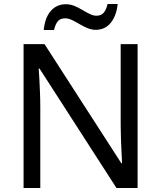

<svg xmlns="http://www.w3.org/2000/svg" viewBox="-20 -999 800 953"><path d="M663 -66H558L176 -659H172Q174 -636 175.5 -604.5Q177 -573 178.5 -537.5Q180 -502 180 -465V-66H97V-780H201L582 -189H586Q585 -205 583.5 -237Q582 -269 580.5 -307Q579 -345 579 -377V-780H663ZM197 -850Q200 -880 208.5 -903.5Q217 -927 231 -943.5Q245 -960 264 -969Q283 -978 307 -978Q329 -978 349.5 -969.5Q370 -961 389 -949.5Q408 -938 425.5 -929.5Q443 -921 459 -921Q482 -921 494.5 -935.5Q507 -950 514 -979H564Q558 -921 530 -886Q502 -851 455 -851Q434 -851 414 -859.5Q394 -868 374.5 -879.5Q355 -891 337.5 -899.5Q320 -908 303 -908Q279 -908 267 -893.5Q255 -879 248 -850Z"/></svg>

Font: Noto Sans Malayalam UI
Style: Regular
Weight: 400
Designer: Jelle Bosma - Monotype Design Team
Foundry: Monotype Imaging Inc.
Version: Version 2.104